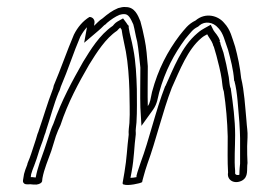

<svg xmlns="http://www.w3.org/2000/svg" viewBox="-20 -528 754 543"><path d="M45 -18C44 -13 47 -8 53 -7C55 -7 60 -6 65 -7C71 -6 77 -6 83 -6C92 -7 98 -11 99 -15L100 -24C105 -51 116 -75 125 -101L138 -143C142 -154 146 -164 151 -174C172 -238 202 -293 232 -345C253 -379 279 -420 311 -441C315 -445 317 -448 320 -450C321 -449 322 -446 324 -444C327 -422 331 -409 336 -382C342 -349 345 -307 346 -272C346 -242 348 -212 346 -180C345 -170 343 -157 344 -147C339 -108 339 -82 332 -41L327 -12C326 -8 328 -6 331 -6C341 -2 377 -9 382 -13L383 -18C384 -21 385 -25 386 -29C389 -41 393 -53 397 -65C421 -130 440 -213 466 -280C489 -331 511 -388 549 -420C556 -426 559 -427 566 -431C571 -421 578 -414 582 -403C582 -400 584 -398 585 -395L592 -371C597 -352 604 -325 607 -304C609 -291 609 -279 613 -269C619 -230 623 -184 624 -142C624 -108 623 -72 625 -40C621 -19 642 -6 664 -17C684 -28 677 -49 680 -67C679 -85 679 -96 679 -115L680 -139C681 -156 678 -169 677 -187C673 -229 671 -270 662 -307C659 -338 652 -370 645 -396C636 -422 632 -444 614 -463C597 -484 561 -494 533 -470C512 -460 502 -445 488 -428C454 -383 427 -332 410 -268C406 -250 405 -237 398 -228C397 -261 398 -301 398 -341C396 -367 394 -393 389 -417C385 -437 381 -454 377 -468C370 -485 361 -508 336 -508C329 -509 321 -507 314 -505C297 -498 284 -488 270 -476C260 -470 254 -462 246 -455L247 -462C249 -471 243 -480 233 -480C215 -469 200 -452 189 -430C169 -383 152 -333 132 -286C131 -281 130 -276 128 -272C114 -236 103 -197 90 -160C89 -157 88 -153 86 -149C83 -139 80 -128 76 -117C70 -99 66 -85 59 -69C58 -66 57 -64 57 -62C53 -52 50 -44 48 -36ZM67 -27 68 -35C71 -44 72 -49 76 -58L77 -60V-61C79 -65 79 -66 79 -66C86 -84 89 -98 95 -114C99 -124 103 -136 106 -146C108 -151 110 -156 110 -158C123 -197 132 -233 146 -267C148 -270 151 -279 152 -283C173 -332 188 -380 207 -424C213 -435 220 -445 226 -451L218 -407L258 -441C270 -451 273 -456 278 -459L280 -460L281 -462C294 -473 306 -481 318 -486C325 -488 327 -488 329 -488H331H332C343 -488 349 -477 357 -459C361 -445 363 -429 368 -410C372 -388 374 -361 377 -337C377 -297 376 -258 377 -224L380 -172L413 -218C425 -235 426 -251 430 -266C447 -328 473 -376 504 -418C521 -438 525 -445 539 -452L542 -454L544 -456C559 -469 583 -466 597 -449L598 -448C612 -433 615 -414 625 -387C632 -361 640 -331 642 -302V-300L643 -299C652 -265 653 -224 657 -182C658 -161 659 -151 659 -137V-136V-112V-65C657 -48 657 -36 657 -34C655 -33 654 -33 652 -33C647 -33 644 -36 645 -40V-42V-45C642 -76 645 -111 645 -146C645 -189 639 -235 633 -275V-277L632 -279C629 -286 629 -296 627 -310C623 -333 617 -360 612 -379L603 -405L604 -406C603 -408 603 -407 602 -409L601 -411L602 -413C597 -428 588 -435 584 -442L576 -458L558 -448C553 -445 547 -442 538 -434C493 -396 471 -335 448 -285L447 -284C420 -215 402 -133 378 -69C374 -56 369 -44 366 -31V-30V-29V-27C360 -26 354 -25 349 -25L352 -41C360 -84 359 -111 364 -148V-150V-153C363 -159 365 -170 366 -182C368 -216 367 -246 367 -276C366 -312 364 -354 357 -389C352 -417 347 -429 344 -450V-455L341 -458C340 -459 340 -460 337 -464L328 -476L312 -467C305 -463 301 -457 299 -455C261 -429 236 -387 215 -353C185 -300 154 -244 131 -178C125 -165 123 -158 119 -146L105 -104C97 -81 86 -54 81 -26C77 -26 75 -27 72 -27H69Z"/></svg>

Font: Scribbler
Style: ClrIta
Weight: 400
Designer: Mew Too
Foundry: Cannot Into Space Fonts
Version: Version 1.001